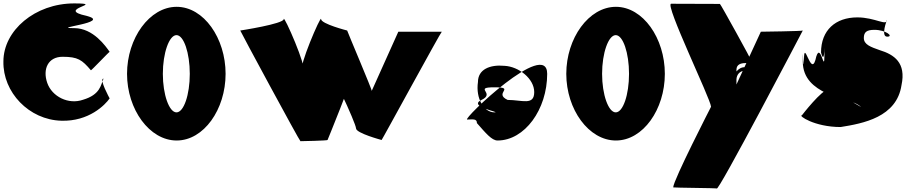

<svg xmlns="http://www.w3.org/2000/svg" viewBox="-107 -680 5313 1126"><path d="M536 -376C514 -407 441 -515 328 -515C178 -515 555 -547 401 -587C211 -627 522 -660 328 -660C98 -660 -87 -501 -87 -320C-91 -139 63 23 253 28C414 33 510 -65 536 -103C536 -103 472 -219 500 -219C484 -181 481 -125 380 -95C295 -65 198 -113 170 -194C142 -275 175 -347 260 -347C350 -347 374 -329 426 -268C426 -263 532 -376 536 -376Z M638 -247C638 -38 770 144 929 144C1088 144 1216 -38 1216 -247C1216 -456 1088 -640 929 -640C770 -640 638 -456 638 -247ZM848 -247C848 -369 885 -474 928 -474C971 -474 1006 -369 1006 -247C1006 -125 971 -21 928 -21C885 -21 848 -125 848 -247Z M1814 141C1814 141 1962 -218 1962 -258C1962 -298 1938 -332 1898 -332C1871 -332 1855 -316 1843 -294C1831 -316 1816 -332 1789 -332C1749 -332 1724 -298 1724 -258C1724 -218 1725 -191 1725 -191C1725 -187 1729 -184 1734 -184C1739 -184 1743 -187 1743 -191V-258C1743 -286 1759 -311 1789 -311C1819 -311 1981 45 1981 73C1981 101 2131 141 2131 141C2131 145 2479 -494 2484 -494H2229L2073 -147C2078 -147 1929 -497 1929 -501C1929 -501 1776 -540 1776 -568C1776 -596 1638 -274 1668 -274C1698 -274 1557 -596 1557 -568C1557 -540 1302 -501 1302 -501C1302 -497 1650 148 1655 148C1660 148 1814 145 1814 141Z M3026 -140C3026 -59 2955 -94 2870 -94C2785 -134 2920 -168 2793 -168C2666 -168 2802 -134 2717 -94C2632 -54 2836 -21 2793 -21C2731 -21 2682 -102 2696 -199C2696 -273 2766 -302 2851 -294C2936 -290 3026 -218 3026 -140ZM3102 -247C3102 -456 2602 21 2633 21C2664 21 2690 14 2690 42C2742 101 2777 144 2811 144C2970 144 3102 -38 3102 -247Z M3214 -247C3214 -38 3346 144 3505 144C3664 144 3792 -38 3792 -247C3792 -456 3664 -640 3505 -640C3346 -640 3214 -456 3214 -247ZM3424 -247C3424 -369 3461 -474 3504 -474C3547 -474 3582 -369 3582 -247C3582 -125 3547 -21 3504 -21C3461 -21 3424 -125 3424 -247Z M4355 -494 4203 -165C4208 -165 4212 -168 4212 -172V-215C4213 -242 4232 -265 4261 -265C4291 -265 4312 -240 4312 -212V-172C4312 -168 4316 -165 4321 -165C4326 -165 4330 -168 4330 -172V-212C4330 -252 4301 -286 4261 -286C4240 -286 4225 -276 4212 -261V-266V-267V-271C4212 -301 4236 -310 4264 -310H4295C4299 -310 4302 -314 4302 -319C4302 -324 4119 -657 4115 -657C4115 -657 3869 -658 3829 -658C3789 -658 4061 -99 4063 -54C4063 -54 3841 378 3841 419C3841 421 4096 423 4096 425C4096 465 4601 -501 4601 -501C4601 -497 4355 -494 4355 -494Z M4921 -578C4793 -578 4708 -503 4708 -372C4733 -276 4728 -487 4728 -355C4728 -237 4703 -459 4675 -328C4647 -232 4608 -459 4608 -328C4604 -232 4601 -455 4601 -319C4601 -218 4669 -168 4738 -134C4810 -96 4908 -93 4948 -47C4988 -5 4983 -8 4952 -47C4881 -87 4771 -156 4753 -156C4713 -156 4596 -4 4596 -4C4571 -4 4668 65 4823 65C4954 44 5152 8 5180 -181C5208 -312 5137 -360 5052 -386C5001 -404 4959 -418 4959 -457C4959 -492 4976 -505 5021 -505C5089 -505 5136 -465 5096 -465C5056 -465 5095 -564 5095 -564C5095 -524 5026 -578 4921 -578Z"/></svg>

Font: PlasticEraser
Style: Regular
Weight: 400
Foundry: Cannot Into Space Fonts
Version: Version 0.43